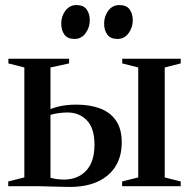

<svg xmlns="http://www.w3.org/2000/svg" viewBox="-20 -734 745 757"><path d="M461.5 0V-18.5L525 -34.5V-468L462 -484V-502.5H692.5V-484L629.5 -468V-34.5L692.5 -18.5V0ZM12.5 0V-18.5L76 -34.5V-468L13 -484V-502.5H252.5V-484L179 -468V-304Q192 -309 207 -313Q222 -317 240.5 -319.2Q259 -321.5 282 -321.5Q333 -321.5 373.5 -306.8Q414 -292 437 -259Q460 -226 460 -172.5Q460 -118 435.8 -78.8Q411.5 -39.5 365.8 -18.2Q320 3 255 3Q242 3 224.2 2.5Q206.5 2 186.8 1.5Q167 1 148.5 0.5Q130 0 115.5 0ZM232 -26Q286.5 -26 319.5 -60.8Q352.5 -95.5 352.5 -163.5Q352.5 -228.5 322.5 -259.5Q292.5 -290.5 246 -290.5Q227.5 -290.5 209.5 -287.8Q191.5 -285 179 -281V-33.5Q188 -30.5 202 -28.2Q216 -26 232 -26ZM273.5 -580.5Q246 -580.5 233.8 -597.8Q221.5 -615 221.5 -641Q221.5 -670 238 -692Q254.5 -714 281 -714H282Q309 -714 321.5 -697Q334 -680 334 -653.5Q334 -626 317.5 -603.2Q301 -580.5 274.5 -580.5ZM442.5 -580.5Q415.5 -580.5 403 -597.8Q390.5 -615 390.5 -641Q390.5 -670 407 -692Q423.5 -714 450.5 -714H451Q478.5 -714 491 -697Q503.5 -680 503.5 -653.5Q503.5 -626 487 -603.2Q470.5 -580.5 443.5 -580.5Z"/></svg>

Font: Merriweather 144pt Medium
Style: Regular
Weight: 500
Version: Version 2.100